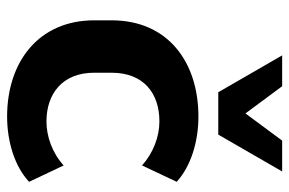

<svg xmlns="http://www.w3.org/2000/svg" viewBox="-162 -672 845 562"><g transform="rotate(90 261.0 -391.5)"><path d="M321.8 10.7C393.6 10.7 466.8 -10.7 512.7 -53.7L464.8 -154.8C427.7 -121.1 379.4 -104.5 335.9 -104.5C254.4 -104.5 193.4 -151.9 193.4 -243.7V-295.4C193.4 -389.2 253.9 -435.1 335.9 -435.1C380.9 -435.1 428.2 -417 464.8 -384.3L512.7 -485.8C467.8 -526.4 397 -549.3 321.8 -549.3C161.6 -549.3 40 -459.5 40 -295.4V-244.1C40 -82 161.1 10.7 321.8 10.7ZM374.5 -607.4 482.4 -794.4H392.1L312.5 -687L232.9 -794.4H142.6L250.5 -607.4Z"/></g></svg>

Font: Winston
Style: Bold
Weight: 700
Designer: Vernon Adams, Kim Jin-seong, David Berlow, Cristiano Sobral
Foundry: The Winston Project Authors
Version: Version 3.004